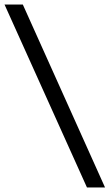

<svg xmlns="http://www.w3.org/2000/svg" viewBox="-53 -727 485 850"><path d="M412 103H332L-33 -707H48Z"/></svg>

Font: Hind Mysuru
Style: Regular
Weight: 400
Designer: Manushi Parikh, Hitesh Malaviya
Foundry: Indian Type Foundry
Version: Version 0.703;PS 1.0;hotconv 1.0.86;makeotf.lib2.5.63406